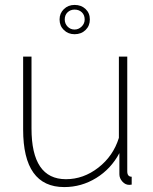

<svg xmlns="http://www.w3.org/2000/svg" viewBox="-20 -750 620 780"><path d="M222 -671Q222 -696 239.5 -713Q257 -730 283 -730Q310 -730 327.5 -713.5Q345 -697 345 -671Q345 -645 327.5 -628Q310 -611 283 -611Q257 -611 239.5 -628Q222 -645 222 -671ZM283 -711Q266 -711 254.5 -700Q243 -689 243 -671Q243 -654 254.5 -642Q266 -630 283 -630Q299 -630 311.5 -642Q324 -654 324 -671Q324 -689 312.5 -700Q301 -711 283 -711ZM241 10Q74 10 74 -224V-520H108V-228Q108 -22 248 -22Q319 -22 379.5 -69Q440 -116 463 -190V-520H497V-54Q497 -32 515 -32V0Q511 1 505 1Q489 1 477 -12.5Q465 -26 465 -42V-128Q431 -64 371 -27Q311 10 241 10Z"/></svg>

Font: Raleway
Style: ExtraLight
Weight: 200
Designer: Matt McInerney, Pablo Impallari, Rodrigo Fuenzalida
Foundry: Matt McInerney, Pablo Impallari, Rodrigo Fuenzalida
Version: Version 2.001